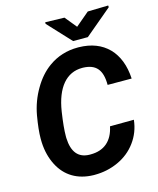

<svg xmlns="http://www.w3.org/2000/svg" viewBox="-132 -1001 905 1101"><g transform="rotate(-15 320.0 -450.0)"><path d="M356.9 -905.8 243.2 -908.7V-899.4L370.1 -763.2H457.5L617.7 -897.9L617.2 -908.2L495.1 -905.3L413.6 -836.4ZM447.8 -236.3C430.7 -152.8 378.9 -109.4 299.8 -109.4C296.9 -109.4 293.9 -109.4 291 -109.4C228 -111.3 191.9 -150.4 188.5 -236.3C188.5 -240.2 188.5 -244.1 188.5 -248C188.5 -281.7 192.9 -328.6 202.1 -389.2C223.6 -529.3 287.6 -601.1 379.4 -601.1C381.3 -601.1 383.8 -601.1 385.7 -601.1C461.4 -598.6 496.1 -559.1 496.1 -469.2L638.7 -468.8C634.3 -547.4 610.8 -608.4 567.9 -652.8C524.4 -696.8 466.3 -719.2 392.6 -720.7C390.1 -720.7 388.2 -720.7 385.7 -720.7C320.8 -720.7 262.7 -702.6 211.9 -666C174.3 -639.2 142.1 -602.5 115.2 -556.2C87.9 -509.8 69.3 -459.5 59.6 -405.3C50.3 -351.1 45.4 -306.2 45.4 -270C45.4 -262.7 45.4 -255.4 45.9 -248C48.3 -196.8 60.1 -151.9 80.1 -112.8C120.1 -34.2 190.9 7.8 284.7 9.8C287.1 9.8 289.6 9.8 292 9.8C341.3 9.8 387.7 0 431.6 -20C475.6 -40 511.7 -68.8 539.6 -106.9C567.4 -144.5 584.5 -188 589.8 -237.3Z"/></g></svg>

Font: Roboto
Style: Bold Italic
Weight: 700
Italic angle: -12°
Designer: Google
Version: Version 2.137; 2017